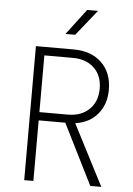

<svg xmlns="http://www.w3.org/2000/svg" viewBox="-62 -996 724 1042"><g transform="rotate(5 300.0 -475.0)"><path d="M110 0V-730H315Q412 -730 468.5 -675.5Q525 -621 525 -528Q525 -449 480.5 -396Q436 -343 359 -332L530 0H470L305 -330H160V0ZM160 -375H315Q388 -375 431.5 -417.5Q475 -460 475 -530Q475 -601 431.5 -642.5Q388 -684 315 -684H160ZM264 -810 370 -950H429L317 -810Z"/></g></svg>

Font: NKDuy Mono Thin
Style: Regular
Weight: 100
Monospace: yes
Designer: NKDuy
Foundry: NKDuy
Version: Version 2.251; ttfautohint (v1.8.4.7-5d5b)